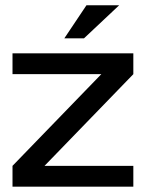

<svg xmlns="http://www.w3.org/2000/svg" viewBox="-20 -700 547 720"><path d="M26.9 -500H480V-421.9L147 -78.1H480V0H26.9V-78.1L359.9 -421.9H26.9ZM221.2 -556.2 304.2 -680.2H426.8L294.9 -556.2Z"/></svg>

Font: LT Wave
Style: Regular
Weight: 400
Designer: Daniel Lyons
Version: Version 2.5 (Glyphs App)